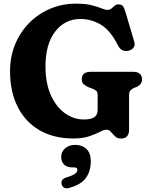

<svg xmlns="http://www.w3.org/2000/svg" viewBox="-20 -739 824 1051"><path d="M686.5 -29.5Q686.5 19.5 641.5 19.5Q622 19.5 609.8 7.2Q597.5 -5 587 -17Q576.5 -29 563 -29Q549 -29 526.2 -17Q503.5 -5 468.2 7Q433 19 382 19Q273 19 195.2 -26.8Q117.5 -72.5 76.2 -155.2Q35 -238 35 -349Q35 -428 62.5 -495.2Q90 -562.5 139.2 -612.8Q188.5 -663 254.2 -691Q320 -719 396 -719Q448.5 -719 481.5 -710.5Q514.5 -702 534.8 -693.5Q555 -685 569.5 -685Q581.5 -685 590.2 -692.5Q599 -700 607.5 -707.5Q616 -715 627.5 -715Q645.5 -715 653 -705.2Q660.5 -695.5 667 -672.5L715 -510.5Q721 -491 710 -477.2Q699 -463.5 679.5 -460.5Q663 -458 649 -464.8Q635 -471.5 625 -492Q583.5 -574 531.2 -604.5Q479 -635 420.5 -635Q335 -635 282 -566.2Q229 -497.5 229 -375Q229 -284 258 -219Q287 -154 335 -119.5Q383 -85 439.5 -85Q479.5 -85 497 -98Q514.5 -111 514.5 -135.5V-219Q514.5 -235 507 -241.8Q499.5 -248.5 485.5 -254L466 -261Q448.5 -268.5 438 -278.2Q427.5 -288 427.5 -304.5Q427.5 -346 477 -346H708.5Q734 -346 745.8 -334.8Q757.5 -323.5 757.5 -305Q757.5 -277 728 -263L715.5 -258.5Q703 -253.5 694.8 -245.2Q686.5 -237 686.5 -219ZM377 177.5Q346.5 177.5 330.8 161.8Q315 146 315 120Q315 90.5 337.5 72.2Q360 54 392 54Q429.5 54 453.2 76.5Q477 99 477 143.5Q477 197 450.8 234.2Q424.5 271.5 359.5 289.5Q342 294.5 331.2 288.5Q320.5 282.5 317.5 269.5Q311.5 242 343 232.5Q380.5 221 392 211.2Q403.5 201.5 403.5 190.5Q403.5 177.5 386.5 177.5Z"/></svg>

Font: Fraunces 9pt SuperSoft
Style: Bold
Weight: 700
Version: Version 1.000;[b76b70a41]